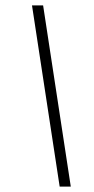

<svg xmlns="http://www.w3.org/2000/svg" viewBox="-20 -688 345 708"><path d="M200 0 98 -668H139L241 0Z"/></svg>

Font: Gantari ExtraLight
Style: Italic
Weight: 250
Italic angle: -10°
Designer: Anugrah Pasau
Foundry: Lafontype
Version: Version 1.000